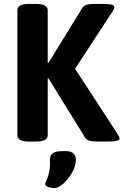

<svg xmlns="http://www.w3.org/2000/svg" viewBox="-20 -722 631 982"><path d="M69 -30V-670Q69 -702 129 -702H164Q224 -702 224 -670V-402L228 -401L402 -683Q413 -702 462 -702H509Q565 -702 565 -687Q565 -678 557 -666L364 -370L583 -34Q591 -22 591 -13Q591 2 535 2H477Q427 2 416 -17L228 -321L224 -320V-30Q224 2 164 2H129Q69 2 69 -30ZM211 218Q212 214 219.5 196.5Q227 179 232 155Q237 131 235 95Q235 51 295 51H318Q343 51 355.5 63Q368 75 368 95Q368 127 349 160.5Q330 194 304 217Q278 240 260 240Q242 240 226.5 234.5Q211 229 211 218Z"/></svg>

Font: Asap-Bold
Style: Bold
Weight: 700
Designer: Pablo Cosgaya
Foundry: Omnibus-Type
Version: Version 2.000; ttfautohint (v1.8)